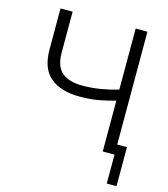

<svg xmlns="http://www.w3.org/2000/svg" viewBox="-129 -829 963 1103"><g transform="rotate(15 352.0 -277.5)"><path d="M208 -367Q251 -333 329 -333Q383 -333 437 -342Q490 -351 540 -366V-729H610V2H540V-300Q485 -285 441 -277Q392 -268 329 -268Q217 -268 155 -320Q93 -371 93 -486V-729H165V-486Q165 -403 208 -367ZM610 174H668V-58H610Z"/></g></svg>

Font: Sinter Normal
Style: Regular
Weight: 350
Foundry: Adobe & rsms
Version: Version 1.000